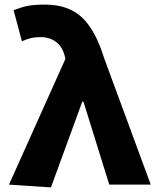

<svg xmlns="http://www.w3.org/2000/svg" viewBox="-20 -801 681 833"><path d="M19 0 264 -546 260 -561Q250 -599 222.5 -619.5Q195 -640 156 -640Q133 -640 115.5 -636Q98 -632 75 -622L39 -757Q73 -770 100.5 -775.5Q128 -781 176 -781Q276 -781 335 -726Q394 -671 431 -551L634 0H454L342 -360H337L201 12Z"/></svg>

Font: Nebula Sans Bold
Style: Regular
Weight: 700
Designer: Paul D. Hunt for Adobe (as Source Sans)
Foundry: Nebula Entertainment & Broadcasting LLC
Version: Version 1.010